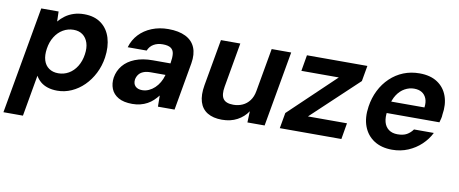

<svg xmlns="http://www.w3.org/2000/svg" viewBox="-82 -810 3125 1308"><g transform="rotate(10 1480.5 -156.5)"><path d="M-16 220 115 -521H235L237 -452Q256 -475 281.5 -493.5Q307 -512 339.5 -522.5Q372 -533 411 -533Q482 -533 528.5 -498.5Q575 -464 593.5 -403.5Q612 -343 601 -267Q592 -207 566 -156Q540 -105 502 -67.5Q464 -30 417 -9Q370 12 319 12Q282 12 252.5 2.5Q223 -7 202.5 -24.5Q182 -42 169 -65L119 220ZM305 -106Q344 -106 377 -125Q410 -144 432.5 -180Q455 -216 462 -264Q469 -310 458 -344Q447 -378 421.5 -397Q396 -416 358 -416Q319 -416 285.5 -396.5Q252 -377 229.5 -341Q207 -305 200 -257Q193 -211 203.5 -177Q214 -143 240.5 -124.5Q267 -106 305 -106Z M838 12Q778 12 741.5 -9Q705 -30 691 -65.5Q677 -101 683 -143Q691 -191 721 -227.5Q751 -264 802.5 -284.5Q854 -305 925 -305H1047Q1054 -346 1051 -372Q1048 -398 1029.5 -411Q1011 -424 973 -424Q937 -424 910.5 -408.5Q884 -393 872 -363H741Q756 -415 791.5 -453Q827 -491 879 -512Q931 -533 993 -533Q1065 -533 1112.5 -509.5Q1160 -486 1179 -440.5Q1198 -395 1187 -330L1129 0H1014L1013 -77Q998 -58 980.5 -41.5Q963 -25 941 -13Q919 -1 893 5.5Q867 12 838 12ZM888 -92Q912 -92 934 -102Q956 -112 974 -129Q992 -146 1005.5 -169Q1019 -192 1026 -218L1027 -222H926Q896 -222 875.5 -214Q855 -206 843.5 -191Q832 -176 828 -156Q824 -126 840.5 -109Q857 -92 888 -92Z M1458 12Q1397 12 1357.5 -12Q1318 -36 1303.5 -83Q1289 -130 1301 -199L1358 -521H1492L1438 -213Q1428 -156 1446.5 -129Q1465 -102 1517 -102Q1551 -102 1580 -115Q1609 -128 1629 -154.5Q1649 -181 1656 -221L1709 -521H1844L1752 0H1633L1636 -78Q1609 -37 1563.5 -12.5Q1518 12 1458 12Z M1857 0 1876 -108 2193 -410H1934L1953 -521H2371L2352 -413L2032 -112H2302L2283 0Z M2635 12Q2561 12 2510 -21Q2459 -54 2437 -113Q2415 -172 2427 -250Q2436 -311 2462 -363Q2488 -415 2528.5 -453.5Q2569 -492 2620 -512.5Q2671 -533 2731 -533Q2806 -533 2855 -500.5Q2904 -468 2924 -411Q2944 -354 2932 -282Q2932 -270 2928.5 -256Q2925 -242 2921 -228H2519L2533 -310H2803Q2808 -347 2797.5 -372.5Q2787 -398 2765.5 -411Q2744 -424 2712 -424Q2679 -424 2648 -407Q2617 -390 2595 -356.5Q2573 -323 2563 -271L2558 -242Q2551 -198 2559.5 -166Q2568 -134 2592 -116Q2616 -98 2653 -98Q2693 -98 2717.5 -112Q2742 -126 2759 -150H2896Q2874 -105 2835 -68Q2796 -31 2745 -9.5Q2694 12 2635 12Z"/></g></svg>

Font: DM Sans 10pt
Style: Bold Italic
Weight: 700
Italic angle: -10°
Version: Version 4.004;gftools[0.9.30]